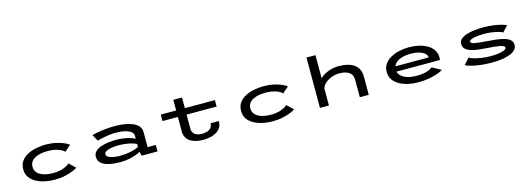

<svg xmlns="http://www.w3.org/2000/svg" viewBox="7 -1751 7631 2763"><g transform="rotate(-15 3823.0 -369.5)"><path d="M589 11Q520 11 449.2 -3Q378.5 -17 319 -47.8Q259.5 -78.5 223 -128.5Q186.5 -178.5 186.5 -251Q186.5 -323.5 223 -373.5Q259.5 -423.5 319 -454Q378.5 -484.5 449.2 -498.2Q520 -512 589 -512Q672 -512 742.5 -496Q813 -480 861.8 -458Q910.5 -436 929.5 -418.5L838 -338.5Q809 -370 745 -392.2Q681 -414.5 588.5 -414.5Q539 -414.5 492 -405.8Q445 -397 407.2 -377.8Q369.5 -358.5 347.2 -327.2Q325 -296 325 -251Q325 -207 347 -175.8Q369 -144.5 406.5 -125Q444 -105.5 490.8 -96.5Q537.5 -87.5 587.5 -87.5Q680.5 -87.5 745.8 -112.8Q811 -138 836.5 -165L929.5 -76.5Q914 -63 865 -42.2Q816 -21.5 744.2 -5.2Q672.5 11 589 11Z M1562 11Q1474.5 11 1402 -4.8Q1329.5 -20.5 1286 -56.5Q1242.5 -92.5 1242.5 -154.5Q1242.5 -200 1272.5 -231Q1302.5 -262 1352.5 -280.8Q1402.5 -299.5 1464.2 -307.8Q1526 -316 1589.5 -316Q1659.5 -316 1716.8 -305Q1774 -294 1812.2 -280.2Q1850.5 -266.5 1864.5 -258.5V-302Q1864.5 -334 1841.5 -355.8Q1818.5 -377.5 1780.5 -390.8Q1742.5 -404 1696.5 -409.8Q1650.5 -415.5 1604.5 -415.5Q1564.5 -415.5 1521 -410.5Q1477.5 -405.5 1438 -398Q1398.5 -390.5 1370 -383.2Q1341.5 -376 1331.5 -371.5L1276.5 -468.5Q1302.5 -477 1355.2 -487Q1408 -497 1476.8 -504.5Q1545.5 -512 1619.5 -512Q1683.5 -512 1750 -503.2Q1816.5 -494.5 1872.8 -473Q1929 -451.5 1963.8 -414Q1998.5 -376.5 1998.5 -319.5V-96.5H2120.5V0H1884.5L1867.5 -62.5Q1854 -51.5 1811.2 -34Q1768.5 -16.5 1704.2 -2.8Q1640 11 1562 11ZM1583 -78.5Q1656.5 -78.5 1715.5 -89.2Q1774.5 -100 1813.5 -113.5Q1852.5 -127 1864.5 -135.5V-179.5Q1851 -188 1814 -200Q1777 -212 1722.5 -221.2Q1668 -230.5 1601.5 -230.5Q1544 -230.5 1494.5 -222.2Q1445 -214 1414.8 -197.5Q1384.5 -181 1384.5 -155.5Q1384.5 -127.5 1414.2 -110.5Q1444 -93.5 1489.8 -86Q1535.5 -78.5 1583 -78.5Z M2531.5 -190.5V-403.5H2302.5V-500H2531.5V-658.5H2661V-500H3109V-403.5H2661V-197Q2661 -153 2680.8 -127.2Q2700.5 -101.5 2733.5 -90.2Q2766.5 -79 2807 -79Q2846.5 -79 2882 -90Q2917.5 -101 2939.8 -126.2Q2962 -151.5 2962 -194H3086Q3086 -136.5 3061 -97.2Q3036 -58 2994 -34.5Q2952 -11 2901.2 -0.5Q2850.5 10 2799 10Q2747.5 10 2699.5 -0.5Q2651.5 -11 2613.8 -34.2Q2576 -57.5 2553.8 -95.8Q2531.5 -134 2531.5 -190.5Z M3834.5 11Q3765.5 11 3694.8 -3Q3624 -17 3564.5 -47.8Q3505 -78.5 3468.5 -128.5Q3432 -178.5 3432 -251Q3432 -323.5 3468.5 -373.5Q3505 -423.5 3564.5 -454Q3624 -484.5 3694.8 -498.2Q3765.5 -512 3834.5 -512Q3917.5 -512 3988 -496Q4058.5 -480 4107.2 -458Q4156 -436 4175 -418.5L4083.5 -338.5Q4054.5 -370 3990.5 -392.2Q3926.5 -414.5 3834 -414.5Q3784.5 -414.5 3737.5 -405.8Q3690.5 -397 3652.8 -377.8Q3615 -358.5 3592.8 -327.2Q3570.5 -296 3570.5 -251Q3570.5 -207 3592.5 -175.8Q3614.5 -144.5 3652 -125Q3689.5 -105.5 3736.2 -96.5Q3783 -87.5 3833 -87.5Q3926 -87.5 3991.2 -112.8Q4056.5 -138 4082 -165L4175 -76.5Q4159.5 -63 4110.5 -42.2Q4061.5 -21.5 3989.8 -5.2Q3918 11 3834.5 11Z M4540 0V-750H4674V-408Q4724.5 -455 4799.2 -483.2Q4874 -511.5 4956.5 -511.5Q5019 -511.5 5075 -499Q5131 -486.5 5174.5 -458.8Q5218 -431 5242.8 -384.5Q5267.5 -338 5267.5 -270V0H5134V-258Q5134 -337 5080.2 -372.8Q5026.5 -408.5 4935.5 -408.5Q4880 -408.5 4824 -388.5Q4768 -368.5 4727 -333.5Q4686 -298.5 4674 -253V0Z M6000.5 11Q5926 11 5854.8 -4.8Q5783.5 -20.5 5726.2 -53Q5669 -85.5 5635 -134.8Q5601 -184 5601 -251Q5601 -316.5 5634.8 -365.5Q5668.5 -414.5 5725.5 -447Q5782.5 -479.5 5853.5 -495.8Q5924.5 -512 5998.5 -512Q6074 -512 6144 -496.8Q6214 -481.5 6269.5 -449.8Q6325 -418 6357.2 -369.5Q6389.5 -321 6389.5 -255Q6389.5 -242.5 6388.2 -233.2Q6387 -224 6385.5 -219H5739Q5753.5 -159 5823.2 -122.5Q5893 -86 6006.5 -86Q6077.5 -86 6125 -96.5Q6172.5 -107 6200.8 -121.5Q6229 -136 6243 -148.5L6375.5 -74.5Q6354 -57.5 6300 -37.5Q6246 -17.5 6168.8 -3.2Q6091.5 11 6000.5 11ZM6003 -415.5Q5908.5 -415.5 5837.2 -386Q5766 -356.5 5744 -297H6239V-299Q6239 -329 6210.5 -355.5Q6182 -382 6129.2 -398.8Q6076.5 -415.5 6003 -415.5Z M7101 11Q7010.5 11 6932.8 1.5Q6855 -8 6797.8 -23.2Q6740.5 -38.5 6711 -56L6792 -146Q6812.5 -131.5 6862.5 -117Q6912.5 -102.5 6977.8 -92.8Q7043 -83 7109.5 -83Q7173 -83 7226.2 -90.8Q7279.5 -98.5 7311.8 -113Q7344 -127.5 7344 -148Q7344 -176 7275 -189.2Q7206 -202.5 7075 -210Q7009.5 -214 6949.5 -221.8Q6889.5 -229.5 6842.5 -245.8Q6795.5 -262 6768.2 -290Q6741 -318 6741 -362.5Q6741 -406.5 6775 -435.5Q6809 -464.5 6863.5 -481.2Q6918 -498 6981 -505Q7044 -512 7102 -512Q7188.5 -512 7258.8 -502.2Q7329 -492.5 7378.2 -478.5Q7427.5 -464.5 7450 -452L7368.5 -365.5Q7351.5 -378 7308.5 -390Q7265.5 -402 7209.5 -410Q7153.5 -418 7097 -418Q7057.5 -418 7018 -414.5Q6978.5 -411 6945.8 -404Q6913 -397 6893.5 -386.8Q6874 -376.5 6874 -362.5Q6874 -334 6935.2 -323.8Q6996.5 -313.5 7110 -305.5Q7173 -301.5 7238.2 -294.2Q7303.5 -287 7358.2 -271.8Q7413 -256.5 7446.8 -228.2Q7480.5 -200 7480.5 -154Q7480.5 -106.5 7447 -74.8Q7413.5 -43 7358 -24Q7302.5 -5 7235.5 3Q7168.5 11 7101 11Z"/></g></svg>

Font: Trispace Expanded Medium
Style: Regular
Weight: 500
Width: 7
Designer: Tyler Finck
Foundry: Etcetera Type Company
Version: Version 1.210; ttfautohint (v1.8.3)